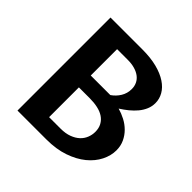

<svg xmlns="http://www.w3.org/2000/svg" viewBox="-181 -880 1044 1044"><g transform="rotate(45 341.0 -357.5)"><path d="M476.1 -396.5Q504.4 -388.7 532 -374.3Q559.6 -359.9 580.8 -338.6Q602.1 -317.4 615.2 -289.6Q628.4 -261.7 628.4 -227.5Q628.4 -186.5 607.9 -145.8Q587.4 -105 547.9 -72.5Q508.3 -40 450.2 -20Q392.1 0 316.9 0H94.7V-715.3H340.3Q403.8 -715.3 451.9 -702.9Q500 -690.4 532.2 -668.9Q564.5 -647.5 580.6 -619.1Q596.7 -590.8 596.7 -559.1Q596.7 -533.2 586.9 -510.3Q577.1 -487.3 560.5 -467.3Q543.9 -447.3 522 -429.4Q500 -411.6 476.1 -396.5ZM241.7 -96.2H329.6Q367.7 -96.2 395.5 -106.7Q423.3 -117.2 441.2 -134Q459 -150.9 467.5 -172.6Q476.1 -194.3 476.1 -217.3Q476.1 -245.6 464.8 -266.1Q453.6 -286.6 433.8 -299.8Q414.1 -313 386.2 -319.1Q358.4 -325.2 325.7 -325.2H241.7ZM392.1 -416.5Q418.5 -434.6 435.1 -461.7Q451.7 -488.8 451.7 -522.5Q451.7 -544.4 442.9 -562.5Q434.1 -580.6 417.5 -593Q400.9 -605.5 377.2 -612.3Q353.5 -619.1 323.7 -619.1H241.7V-416.5Z"/></g></svg>

Font: Proza Libre
Style: SemiBold
Weight: 600
Designer: Jasper de Waard
Foundry: Jasper de Waard
Version: Version 1.000; ttfautohint (v1.4.1.8-43bc) -l 8 -r 50 -G 200